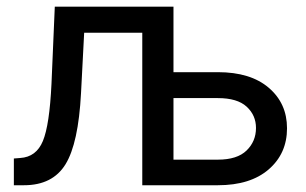

<svg xmlns="http://www.w3.org/2000/svg" viewBox="-20 -548 905 568"><path d="M21 0V-79.1L39.6 -80.6Q87.4 -83.5 106.9 -130.9Q126.5 -178.2 132.3 -299.8L142.1 -528.3H493.2V-334.5H624.5Q721.2 -334.5 775.1 -288.3Q829.1 -242.2 829.1 -168.5Q829.1 -93.8 774.9 -46.9Q720.7 0 624.5 0H400.9V-451.2H229L219.7 -272.5Q211.9 -124 173.8 -62Q135.7 0 50.8 0ZM624.5 -257.8H493.2V-75.7H624.5Q681.6 -75.7 709.5 -102.8Q737.3 -129.9 737.3 -169.4Q737.3 -207 709.7 -232.4Q682.1 -257.8 624.5 -257.8Z"/></svg>

Font: Bert Sans Medium
Style: Regular
Weight: 500
Designer: Christian Robertson, Adam Twardoch, & Cristiano Sobral
Foundry: Google
Version: Version 12.135;January 10, 2020;FontCreator 12.0.0.2547 64-b